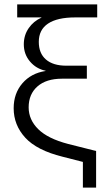

<svg xmlns="http://www.w3.org/2000/svg" viewBox="-20 -731 482 871"><path d="M356 120V-45L401 15L264 -20Q147 -49 94.5 -106.5Q42 -164 42 -240Q42 -307 81.5 -353Q121 -399 187 -409V-410Q144 -419 116 -452Q88 -485 88 -530Q88 -571 110 -603Q132 -635 168 -651V-652H58V-711H421V-652H321Q240 -652 198 -624Q156 -596 156 -541Q156 -489 188.5 -461Q221 -433 281 -433H374V-374H261Q190 -374 150 -339Q110 -304 110 -244Q110 -188 153.5 -145Q197 -102 289 -78L416 -46V120Z"/></svg>

Font: TikTok Sans 24pt Light
Style: Regular
Weight: 300
Version: Version 4.000